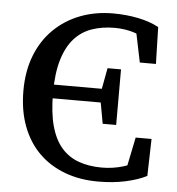

<svg xmlns="http://www.w3.org/2000/svg" viewBox="-51 -731 734 795"><g transform="rotate(5 316.0 -333.5)"><path d="M385 16Q309 16 246.5 -7.5Q184 -31 139 -75.5Q94 -120 69.5 -185Q45 -250 45 -332Q45 -414 70.5 -479Q96 -544 142.5 -589.5Q189 -635 251.5 -659Q314 -683 388 -683Q442 -683 491.5 -673Q541 -663 578 -643L582 -490H515L484 -640L552 -632V-573Q518 -600 480 -612Q442 -624 399 -624Q348 -624 305.5 -609.5Q263 -595 232.5 -561.5Q202 -528 185 -472Q168 -416 168 -334Q168 -251 183.5 -195.5Q199 -140 228.5 -106.5Q258 -73 300.5 -58Q343 -43 396 -43Q442 -43 485 -56Q528 -69 562 -94V-35L494 -28L525 -179H591L587 -25Q552 -7 500.5 4.5Q449 16 385 16ZM141 -311V-368H406V-311ZM384 -224 365 -329V-353L384 -455H440V-224Z"/></g></svg>

Font: Source Serif 4 Medium
Style: Regular
Weight: 500
Designer: Frank Grießhammer
Foundry: Adobe Systems Incorporated
Version: Version 4.004;hotconv 1.0.116;makeotfexe 2.5.65601